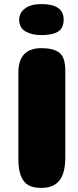

<svg xmlns="http://www.w3.org/2000/svg" viewBox="-20 -921 382 941"><path d="M74 -825Q74 -858 102.5 -879.5Q131 -901 183 -901Q292 -901 292 -825Q292 -783 264.5 -766Q237 -749 183 -749Q136 -749 105 -767Q74 -785 74 -825ZM300 -150Q300 -72 271 -36Q242 0 183 0Q144 0 120.5 -12.5Q97 -25 83.5 -56.5Q70 -88 70 -142V-565Q70 -685 183 -685Q241 -685 270.5 -663Q300 -641 300 -574Z"/></svg>

Font: Coiny
Style: Regular
Weight: 400
Version: Version 001.001